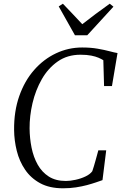

<svg xmlns="http://www.w3.org/2000/svg" viewBox="-20 -1007 656 1035"><path d="M320 8Q247 8 196.8 -19.2Q146.5 -46.5 115.5 -92Q84.5 -137.5 70.5 -193.5Q56.5 -249.5 56 -306.5Q55 -407 83.8 -489Q112.5 -571 163.8 -629.5Q215 -688 281.8 -719.5Q348.5 -751 423 -751Q469 -751 506.2 -744.5Q543.5 -738 570.5 -730.8Q597.5 -723.5 613.5 -721L583.5 -543H541L537 -682.5Q526.5 -689 511 -695.8Q495.5 -702.5 472 -707.2Q448.5 -712 413.5 -712Q343 -712 291 -675.5Q239 -639 205.2 -579.8Q171.5 -520.5 155.2 -450.8Q139 -381 139.5 -314.5Q140 -261.5 150.2 -210.8Q160.5 -160 183.2 -119.5Q206 -79 243.2 -55.2Q280.5 -31.5 335 -31.5Q358.5 -31.5 387.2 -37.8Q416 -44 440.8 -55.8Q465.5 -67.5 477.5 -84Q482 -97 486.2 -111.2Q490.5 -125.5 494.5 -140Q498.5 -154.5 502.5 -168.8Q506.5 -183 510 -196.5H552.5L532.5 -36Q518.5 -31 497.2 -23.8Q476 -16.5 449 -9.2Q422 -2 389.5 3Q357 8 320 8ZM384 -817 296.5 -972.5 319 -987Q345 -959.5 371 -932.5Q397 -905.5 423.5 -876.5Q457.5 -903.5 494 -930.5Q530.5 -957.5 571.5 -987L591.5 -971L450.5 -817Z"/></svg>

Font: Merriweather 72pt Light
Style: Italic
Weight: 300
Italic angle: -7.8°
Version: Version 2.101